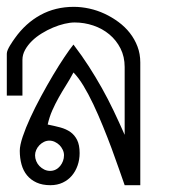

<svg xmlns="http://www.w3.org/2000/svg" viewBox="-20 -544 538 564"><path d="M120.1 -178.2Q139.6 -174.3 157 -169.7Q174.3 -165 186.8 -156.2Q199.2 -147.5 206.5 -132.8Q213.9 -118.2 213.9 -94.2Q213.9 -75.2 208 -58.1Q202.1 -41 191.2 -28.1Q180.2 -15.1 164.3 -7.6Q148.4 0 127.9 0Q104.5 0 87.4 -7.8Q70.3 -15.6 59.3 -29.1Q48.3 -42.5 43.2 -61Q38.1 -79.6 38.1 -101.1Q38.1 -116.7 46.6 -142.3Q55.2 -168 69.1 -198.2Q83 -228.5 100.6 -261Q118.2 -293.5 135.7 -323Q153.3 -352.5 169.2 -376.2Q185.1 -399.9 195.8 -413.1Q220.7 -380.4 241 -348.9Q261.2 -317.4 279.3 -285.2Q297.4 -252.9 313.5 -219.2Q329.6 -185.5 346.2 -147.9V-347.2Q346.2 -377.4 334 -401.6Q321.8 -425.8 301.3 -442.9Q280.8 -460 254.2 -469Q227.5 -478 199.2 -478Q186 -478 169.4 -474.1Q152.8 -470.2 136 -463.1Q119.1 -456.1 102.8 -446Q86.4 -436 74 -423.8Q61.5 -411.6 53.7 -397.5Q45.9 -383.3 45.9 -368.2V-263.2H0V-386.2Q0 -391.1 2.7 -397.5Q5.4 -403.8 9.3 -410.2Q13.2 -416.5 17.1 -422.4Q21 -428.2 23.9 -432.1Q55.2 -476.1 98.9 -500Q142.6 -523.9 196.8 -523.9Q219.2 -523.9 242.4 -518.8Q265.6 -513.7 287.1 -503.7Q308.6 -493.7 327.9 -479.5Q347.2 -465.3 361.3 -447.3Q375.5 -429.2 383.8 -407.5Q392.1 -385.7 392.1 -360.8V0H346.2Q339.4 -19 329.6 -47.4Q319.8 -75.7 307.9 -107.9Q295.9 -140.1 282.2 -173.6Q268.6 -207 254.2 -237.5Q239.7 -268.1 224.9 -292.5Q210 -316.9 195.8 -331.1Q185.1 -311 173.8 -293.2Q162.6 -275.4 152.3 -257.1Q142.1 -238.8 133.5 -219.5Q125 -200.2 120.1 -178.2ZM127 -42Q136.2 -42 143.8 -45.9Q151.4 -49.8 156.7 -56.4Q162.1 -63 165 -71Q168 -79.1 168 -87.9Q168 -96.2 164.3 -104Q160.6 -111.8 154.8 -117.7Q148.9 -123.5 141.1 -127.2Q133.3 -130.9 125 -130.9Q116.7 -130.9 109.1 -127.2Q101.6 -123.5 95.7 -117.4Q89.8 -111.3 86.4 -103.5Q83 -95.7 83 -87.9Q83 -79.1 86.4 -70.8Q89.8 -62.5 95.9 -56.2Q102.1 -49.8 110.1 -45.9Q118.2 -42 127 -42Z"/></svg>

Font: Saysettha OT
Style: Regular
Weight: 400
Designer: John M. Durdin and Silvain Dupertuis
Foundry: Lao Script for Windows
Version: Version 2.000